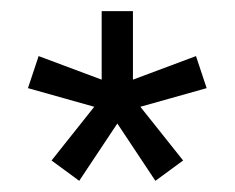

<svg xmlns="http://www.w3.org/2000/svg" viewBox="-20 -720 418 342"><path d="M216.8 -700.2V-578.1L329.1 -620.1L348.1 -563L230 -529.8L306.2 -434.1L256.8 -397.9L189 -500L121.1 -397.9L71.8 -434.1L147.9 -529.8L29.8 -563L48.8 -620.1L161.1 -578.1V-700.2Z"/></svg>

Font: Post Grotesk Regular
Style: Regular
Weight: 500
Version: 0.900; ttfautohint (v0.96) -l 8 -r 50 -G 200 -x 14 -w "gGD" 